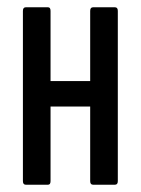

<svg xmlns="http://www.w3.org/2000/svg" viewBox="-20 -508 388 528"><path d="M236 0Q228 0 228 -10V-478Q228 -488 236 -488H296Q304 -488 304 -478V-10Q304 0 296 0ZM51 0Q43 0 43 -10V-478Q43 -488 51 -488H112Q119 -488 119 -478V-10Q119 0 112 0ZM110 -215V-285H242V-215Z"/></svg>

Font: Sofia Sans Extra Condensed Medium
Style: Regular
Weight: 500
Version: Version 4.100